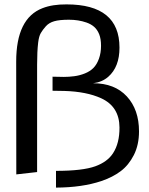

<svg xmlns="http://www.w3.org/2000/svg" viewBox="-20 -791 676 874"><path d="M373.5 -688.5Q336.9 -701.2 293.7 -701.2Q250.5 -701.2 226.8 -694.3Q203.1 -687.5 188.7 -671.4Q174.3 -655.3 165.8 -640.6Q157.2 -626 153.8 -597.7Q148.9 -556.6 148.9 -497.1V-7.8L54.2 2.9L53.7 -510.7Q53.7 -708 173.8 -753.9Q218.8 -771.5 283.2 -771Q523.9 -771 523.9 -574.2Q523.9 -486.3 472.7 -441.4Q444.8 -417 403.8 -412.1Q502 -412.1 557.4 -352.1Q612.8 -292 612.8 -192.9Q612.8 -131.8 589.4 -85.4Q565.9 -39.1 529.3 -11.7Q493.2 15.6 441.4 33.2Q353.5 62.5 234.9 63V-13.2Q356.4 -13.2 414.1 -34.2Q468.8 -54.2 494.1 -92.8Q524.4 -138.7 523.9 -210.9Q523.4 -305.7 440.4 -343.8Q374 -374 273.4 -377Q250 -377.9 219.2 -377.9V-441.9Q247.6 -440.9 270.5 -440.9Q293.5 -440.9 318.1 -444.1Q342.8 -447.3 366.5 -456.8Q390.1 -466.3 405.5 -481.9Q420.9 -497.6 430.4 -523.9Q439.9 -550.3 439.9 -582.3Q439.9 -614.3 431.4 -635.3Q422.9 -656.2 408.7 -668.7Q394.5 -681.2 373.5 -688.5Z"/></svg>

Font: Dhyana
Style: Regular
Weight: 400
Foundry: Vernon Adams
Version: Version 1.002; ttfautohint (v0.8.51-6076)